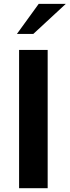

<svg xmlns="http://www.w3.org/2000/svg" viewBox="-20 -987 365 1007"><path d="M325.2 -966.8 154.8 -809.1H68.8L183.1 -966.8ZM230 0H80.1V-725.1H230Z"/></svg>

Font: Aurulent Sans
Style: Bold
Weight: 700
Version: Version 2007.05.04